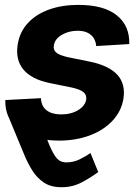

<svg xmlns="http://www.w3.org/2000/svg" viewBox="-20 -573 571 797"><path d="M121.1 -141.1Q149.4 -61 168 -12.7Q186.5 35.6 199.7 60.1Q212.9 84.5 225.6 92.8Q238.3 101.1 254.9 101.1Q284.7 101.1 310.8 88.4Q336.9 75.7 355.5 62L387.7 141.1Q359.9 162.1 320.6 183.3Q281.2 204.6 234.4 204.1Q190.9 204.1 161.9 184.6Q132.8 165 113.5 133.8Q94.2 102.5 80.1 67.9L17.1 -84ZM516.6 -390.1 379.4 -381.8Q377.9 -399.9 369.4 -414.1Q360.8 -428.2 344.2 -436.8Q327.6 -445.3 302.7 -445.3Q265.1 -445.3 236.3 -428.2Q207.5 -411.1 203.6 -384.8Q200.2 -367.2 212.4 -355.7Q224.6 -344.2 260.7 -335.9L356.4 -316.4Q433.6 -299.8 467.8 -261.7Q502 -223.6 492.2 -162.1Q483.4 -110.4 446.5 -71.3Q409.7 -32.2 352.8 -11Q295.9 10.3 226.6 10.7Q115.2 10.3 57.6 -35.2Q0 -80.6 2 -157.7L149.9 -165.5Q151.4 -132.3 172.9 -115.5Q194.3 -98.6 231.9 -98.1Q274.4 -97.7 304.2 -115.7Q334 -133.8 337.9 -160.2Q340.3 -178.7 326.9 -190.2Q313.5 -201.7 278.8 -209.5L187.5 -228Q110.4 -243.7 76.7 -284.9Q43 -326.2 53.7 -389.6Q62 -440.9 95.9 -477.5Q129.9 -514.2 183.6 -533.4Q237.3 -552.7 305.2 -552.7Q411.6 -552.7 465.3 -509Q519 -465.3 516.6 -390.1Z"/></svg>

Font: Inter Tight
Style: Bold Italic
Weight: 700
Italic angle: -9.39999°
Designer: Rasmus Andersson
Foundry: rsms
Version: Version 3.004